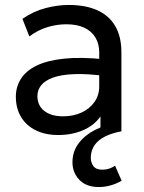

<svg xmlns="http://www.w3.org/2000/svg" viewBox="-20 -530 582 775"><path d="M378.5 225Q328 225 300 195.5Q272 166 272.5 123.5Q273 80.5 297.8 48Q322.5 15.5 363.5 -5.5Q404.5 -26.5 454.5 -35L470 0Q432.5 7 405 20.5Q377.5 34 362.5 54.8Q347.5 75.5 346.5 104Q346 125.5 356.8 140.2Q367.5 155 393 155Q407 155 420.2 150.8Q433.5 146.5 444.5 139L471 199.5Q450.5 211.5 426.8 218.2Q403 225 378.5 225ZM215 15Q163 15 124.5 -4Q86 -23 65 -57.8Q44 -92.5 44 -140Q44 -179 64 -211.2Q84 -243.5 127 -264.8Q170 -286 238.5 -293.2Q307 -300.5 404 -290.5L406.5 -223Q331.5 -233 279 -230.8Q226.5 -228.5 194 -216.8Q161.5 -205 146.2 -185.8Q131 -166.5 131 -142.5Q131 -104 158.8 -82.2Q186.5 -60.5 235 -60.5Q276.5 -60.5 309.2 -75.8Q342 -91 361.2 -118.2Q380.5 -145.5 380.5 -181.5V-318.5Q380.5 -353 365.2 -378.5Q350 -404 320.5 -418Q291 -432 248 -432Q209.5 -432 171.5 -420.5Q133.5 -409 98.5 -383L70.5 -454Q116 -485 164.5 -497.5Q213 -510 257.5 -510Q325 -510 372.5 -488.8Q420 -467.5 445 -425Q470 -382.5 470 -319V0H385.5V-60Q360 -23.5 315 -4.2Q270 15 215 15Z"/></svg>

Font: Geologica Thin Roman Light
Style: Regular
Weight: 300
Version: Version 1.010;gftools[0.9.28]